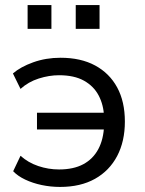

<svg xmlns="http://www.w3.org/2000/svg" viewBox="-20 -729 574 758"><path d="M217 9Q180 9 144.5 1.5Q109 -6 79.5 -20Q50 -34 32 -53L61 -114Q91 -87 131 -73.5Q171 -60 213 -60Q270 -60 308.5 -80.5Q347 -101 368 -140Q389 -179 391 -235L400 -218H126V-284H400L391 -267Q389 -315 369.5 -352Q350 -389 311.5 -410.5Q273 -432 213 -432Q174 -432 133 -419Q92 -406 61 -378L31 -439Q61 -465 111 -483Q161 -501 219 -501Q299 -501 355.5 -470.5Q412 -440 442.5 -384Q473 -328 473 -249Q473 -171 442.5 -113Q412 -55 355 -23Q298 9 217 9ZM279 -615V-709H373V-615ZM89 -615V-709H183V-615Z"/></svg>

Font: Nunito Sans 9pt
Style: Regular
Weight: 400
Version: Version 3.101;gftools[0.9.27]